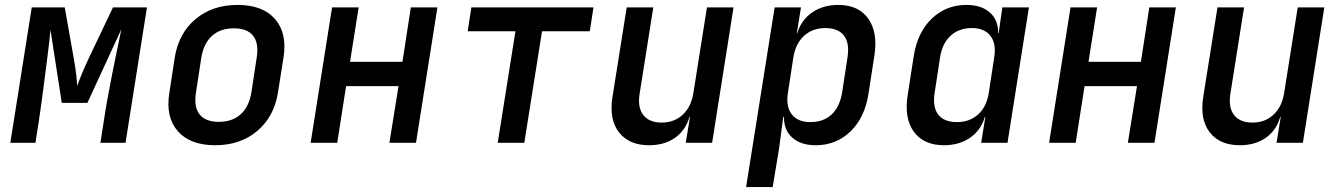

<svg xmlns="http://www.w3.org/2000/svg" viewBox="-20 -580 5440 780"><path d="M22 0 109 -550H243L280 -341Q286 -308 289.5 -277.5Q293 -247 294 -231Q299 -247 311.5 -277.5Q324 -308 340 -342L439 -550H577L490 0H388L402 -90Q408 -131 417 -180.5Q426 -230 436 -281Q446 -332 456 -378.5Q466 -425 473 -461L335 -162H231L185 -459Q181 -415 173 -351.5Q165 -288 156 -219Q147 -150 138 -90L124 0Z M854 10Q752 10 702 -47.5Q652 -105 668 -203L690 -347Q706 -445 774.5 -502.5Q843 -560 945 -560Q1047 -560 1097 -503Q1147 -446 1132 -348L1109 -203Q1093 -105 1024.5 -47.5Q956 10 854 10ZM869 -85Q923 -85 957 -115Q991 -145 1001 -203L1023 -347Q1032 -405 1008 -435Q984 -465 930 -465Q876 -465 842 -435Q808 -405 798 -347L776 -203Q767 -145 791 -115Q815 -85 869 -85Z M1242 0 1329 -550H1437L1402 -329H1615L1649 -550H1757L1670 0H1562L1599 -230H1386L1350 0Z M2002 0 2074 -453H1880L1895 -550H2391L2376 -453H2182L2110 0Z M2617 10Q2535 10 2494.5 -42.5Q2454 -95 2468 -185L2526 -550H2634L2578 -196Q2570 -142 2594 -112Q2618 -82 2668 -82Q2719 -82 2753.5 -114Q2788 -146 2797 -203L2852 -550H2960L2873 0H2766L2783 -105H2781Q2765 -50 2722 -20Q2679 10 2617 10Z M3011 180 3127 -550H3234L3217 -445H3219Q3235 -499 3279.5 -529.5Q3324 -560 3385 -560Q3468 -560 3507.5 -504Q3547 -448 3532 -353L3508 -198Q3493 -102 3435 -46Q3377 10 3294 10Q3233 10 3198.5 -21Q3164 -52 3165 -105H3162L3145 23L3119 180ZM3272 -84Q3325 -84 3358 -114.5Q3391 -145 3401 -203L3423 -347Q3432 -405 3408.5 -435.5Q3385 -466 3333 -466Q3281 -466 3246.5 -434.5Q3212 -403 3203 -347L3181 -203Q3172 -147 3196.5 -115.5Q3221 -84 3272 -84Z M3815 10Q3732 10 3692 -45.5Q3652 -101 3668 -197L3692 -352Q3707 -448 3765 -504Q3823 -560 3906 -560Q3967 -560 4001.5 -529Q4036 -498 4035 -445H4037L4052 -550H4160L4073 0H3966L3983 -105H3981Q3965 -51 3921 -20.5Q3877 10 3815 10ZM3868 -84Q3919 -84 3953.5 -115Q3988 -146 3997 -203L4019 -347Q4028 -403 4003.5 -434.5Q3979 -466 3928 -466Q3876 -466 3842 -435Q3808 -404 3799 -347L3777 -203Q3768 -145 3791.5 -114.5Q3815 -84 3868 -84Z M4242 0 4329 -550H4437L4402 -329H4615L4649 -550H4757L4670 0H4562L4599 -230H4386L4350 0Z M5017 10Q4935 10 4894.5 -42.5Q4854 -95 4868 -185L4926 -550H5034L4978 -196Q4970 -142 4994 -112Q5018 -82 5068 -82Q5119 -82 5153.5 -114Q5188 -146 5197 -203L5252 -550H5360L5273 0H5166L5183 -105H5181Q5165 -50 5122 -20Q5079 10 5017 10Z"/></svg>

Font: NKDuy Mono SemiBold
Style: Italic
Weight: 600
Italic angle: -9°
Monospace: yes
Designer: NKDuy
Foundry: NKDuy
Version: Version 2.251; ttfautohint (v1.8.4.7-5d5b)